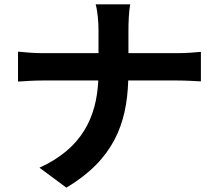

<svg xmlns="http://www.w3.org/2000/svg" viewBox="-20 -809 969 885"><path d="M63 -433C94 -435 134 -438 178 -438H433C425 -269 358 -125 162 -36L286 56C502 -73 565 -237 571 -438H796C836 -438 885 -435 906 -434V-570C885 -568 843 -564 797 -564H572V-671C572 -702 574 -757 580 -789H421C430 -757 434 -705 434 -672V-564H174C134 -564 93 -568 63 -571Z"/></svg>

Font: GenEiGothic-pro-Regular
Style: Bold
Weight: 700
Designer: Ryoko NISHIZUKA (kana & ideographs); Paul D. Hunt (Latin, Greek & Cyrillic); Wenlong ZHANG (bopomofo); Sandoll Communica
Foundry: Adobe Systems Incorporated; o_tamon
Version: Version 1.000.140830